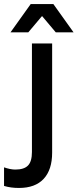

<svg xmlns="http://www.w3.org/2000/svg" viewBox="-93 -745 384 950"><path d="M1 185Q-20 185 -38 182.5Q-56 180 -73 175V83Q-59 88 -44.5 91Q-30 94 -17 94Q26 94 45.5 74Q65 54 65 7V-530H165V10Q165 95 123 140Q81 185 1 185ZM183 -585 65 -725H171L271 -585ZM-41 -585 59 -725H165L47 -585Z"/></svg>

Font: Radio Canada Big
Style: Regular
Weight: 400
Designer: Étienne Aubert Bonn
Foundry: Coppers and Brasses
Version: Version 1.001